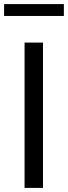

<svg xmlns="http://www.w3.org/2000/svg" viewBox="-35 -918 332 938"><path d="M-15 -840V-898H277V-840ZM85 0V-710H175V0Z"/></svg>

Font: Raleway-v4020 Medium
Style: Regular
Weight: 500
Designer: Matt McInerney, Pablo Impallari, Rodrigo Fuenzalida
Foundry: Matt McInerney, Pablo Impallari, Rodrigo Fuenzalida
Version: Version 4.020;PS 004.020;hotconv 1.0.88;makeotf.lib2.5.64775